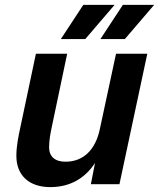

<svg xmlns="http://www.w3.org/2000/svg" viewBox="-20 -754 651 786"><path d="M229 -594H329L449 -734H321ZM391 -594H491L611 -734H483ZM186 12C264 12 327 -22 369 -87L352 0H469L583 -534H455L389 -227C371 -139 320 -92 248 -92C204 -92 181 -114 181 -151C181 -181 187 -211 193 -239L255 -534H127L64 -236C56 -199 47 -157 47 -116C47 -38 97 12 186 12Z"/></svg>

Font: Geist SemiBold
Style: Italic
Weight: 600
Italic angle: -12°
Designer: Basement.studio, Andrés Briganti, Mateo Zaragoza
Foundry: Basement.studio, Vercel, Andrés Briganti, Guido Ferreyra, Mateo Zaragoza
Version: Version 1.500